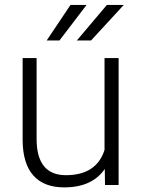

<svg xmlns="http://www.w3.org/2000/svg" viewBox="-20 -770 589 799"><path d="M416 -66.9Q363.3 9.8 247.6 9.8Q163.1 9.8 119.1 -39.3Q75.2 -88.4 74.2 -184.6V-528.3H132.3V-191.9Q132.3 -41 254.4 -41Q381.3 -41 415 -146V-528.3H473.6V0H417ZM424.8 -749.5H495.1L358.9 -601.6H299.8ZM273.4 -749.5H340.3L227.5 -601.6H174.3Z"/></svg>

Font: SteelSelectRoboto
Style: Regular
Weight: 300
Designer: Google
Version: Version 2.137; 2017